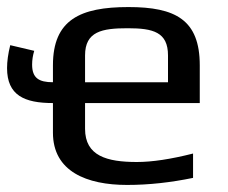

<svg xmlns="http://www.w3.org/2000/svg" viewBox="-21 -514 645 544"><path d="M343 -494C206 -494 129 -458 129 -329V-281C89 -281 70 -293 70 -331C70 -344 72 -357 76 -370L8 -386C2 -362 -1 -340 -1 -321C-1 -244 48 -222 129 -222V-138C129 -28 225 10 339 10C401 10 463 3 526 -10V-79C463 -63 410 -55 367 -55C282 -55 220 -72 220 -149V-222H545V-329C545 -458 476 -494 343 -494ZM341 -434C413 -434 455 -423 455 -357V-281H220V-357C220 -425 268 -434 341 -434Z"/></svg>

Font: Gamestation Text
Style: Bold
Weight: 400
Designer: Jonas Hecksher
Foundry: Jonas Hecksher, Playtypeª, e-types AS
Version: Version 1.003